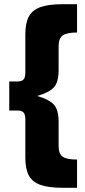

<svg xmlns="http://www.w3.org/2000/svg" viewBox="-20 -764 403 910"><path d="M155.8 -309.1Q212.9 -293 235.4 -268.1Q257.8 -243.2 257.8 -186V-71.8Q257.8 -35.6 276.4 -21.7Q294.9 -7.8 345.2 -7.8V126H276.9Q210.9 126 172.4 112.5Q133.8 99.1 116.9 68.1Q100.1 37.1 100.1 -16.1V-198.2Q100.1 -221.2 91.6 -230.7Q83 -240.2 63 -240.2H23.9V-377.9H63Q83 -377.9 91.6 -387.5Q100.1 -397 100.1 -419.9V-601.1Q100.1 -655.3 116.9 -686Q133.8 -716.8 172.4 -730.5Q210.9 -744.1 276.9 -744.1H345.2V-609.9Q295.4 -609.9 276.6 -595.5Q257.8 -581.1 257.8 -545.9V-431.2Q257.8 -375 235.4 -350.1Q212.9 -325.2 155.8 -309.1Z"/></svg>

Font: Argentum Sans
Style: Bold
Weight: 700
Designer: Julieta Ulanovsky (Modified by Cristiano Sobral)
Foundry: Julieta Ulanovsky
Version: Version 1.000; ttfautohint (v1.5.65-e2d9)